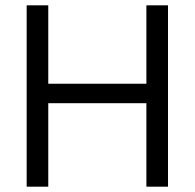

<svg xmlns="http://www.w3.org/2000/svg" viewBox="-20 -700 730 720"><path d="M80 -680H161V0H80ZM115 -386H575V-313H115ZM529 -680H610V0H529Z"/></svg>

Font: TASA Orbiter VF Text
Style: Regular
Weight: 400
Designer: Weizhong Zhang
Foundry: 本地遙控
Version: Version 1.001;Glyphs 3.2 (3192)